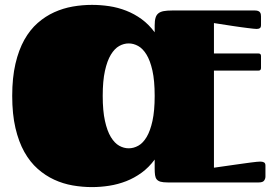

<svg xmlns="http://www.w3.org/2000/svg" viewBox="-20 -744 1123 783"><path d="M1034.2 -525.9Q1044.4 -525.9 1044.4 -515.6V-466.8Q1044.4 -456.1 1034.2 -456.1H852.5V-60.1Q899.4 -66.9 938 -72.3Q954.6 -74.7 970.9 -76.9Q987.3 -79.1 1001.5 -81.1Q1015.6 -83 1026.1 -84Q1036.6 -85 1041 -85Q1050.8 -85 1056.6 -81.8Q1062.5 -78.6 1062.5 -68.8V-23.9Q1062.5 -15.1 1057.1 -7.6Q1051.8 0 1035.2 0H664.1Q645.5 0 635 -2.9Q624.5 -5.9 619.1 -12.5Q613.8 -19 612.3 -30Q610.8 -41 610.8 -56.6V-93.3Q586.9 -61 557.4 -39.6Q527.8 -18.1 494.6 -5.1Q461.4 7.8 425.8 13.4Q390.1 19 355 19Q315.9 19 276.6 12.2Q237.3 5.4 201.2 -11.2Q165 -27.8 133.8 -55.4Q102.5 -83 79.3 -124.3Q56.2 -165.5 43 -221.9Q29.8 -278.3 29.8 -353Q29.8 -427.2 43 -483.9Q56.2 -540.5 79.3 -581.8Q102.5 -623 133.8 -650.4Q165 -677.7 201.2 -694.1Q237.3 -710.4 276.6 -717.3Q315.9 -724.1 355 -724.1Q390.1 -724.1 425.8 -718.8Q461.4 -713.4 494.6 -700.4Q527.8 -687.5 557.4 -666Q586.9 -644.5 610.8 -612.3V-640.6Q610.8 -659.7 614.3 -671.4Q617.7 -683.1 626 -689.7Q634.3 -696.3 647.7 -698.7Q661.1 -701.2 681.2 -701.2H1020Q1028.3 -701.2 1033.2 -699Q1038.1 -696.8 1040.5 -693.4Q1043 -689.9 1043.7 -685.5Q1044.4 -681.2 1044.4 -676.8V-642.1Q1044.4 -632.3 1039.8 -629.2Q1035.2 -626 1026.4 -626Q1022.5 -626 1012.9 -627Q1003.4 -627.9 990.5 -629.6Q977.5 -631.3 962.2 -633.3Q946.8 -635.3 931.6 -637.7Q895.5 -643.1 852.5 -649.9V-525.9ZM398.9 -353Q398.9 -292 408 -251Q417 -210 432.1 -185.1Q447.3 -160.2 466.1 -149.7Q484.9 -139.2 504.9 -139.2Q524.9 -139.2 543.9 -149.7Q563 -160.2 577.9 -185.1Q592.8 -210 601.8 -251Q610.8 -292 610.8 -353Q610.8 -415 601.6 -456.3Q592.3 -497.6 577.1 -522Q562 -546.4 543.2 -556.6Q524.4 -566.9 504.9 -566.9Q484.9 -566.9 466.1 -556.4Q447.3 -545.9 432.1 -521Q417 -496.1 408 -455.1Q398.9 -414.1 398.9 -353Z"/></svg>

Font: Fascinate Cyrillic
Style: Regular
Weight: 900
Designer: Denis Ignatov
Foundry: Astigmatic (AOETI)
Version: Version 1.00 November 30, 2018, initial release